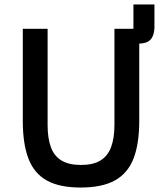

<svg xmlns="http://www.w3.org/2000/svg" viewBox="-20 -827 725 859"><path d="M82 -698H193V-268Q193 -209 207.5 -169Q222 -129 255 -109Q288 -89 342 -89Q397 -89 429.5 -109Q462 -129 477 -169Q492 -209 492 -268V-698H577V-807H671V-709Q671 -682 663 -664.5Q655 -647 639.5 -639.5Q624 -632 600 -632H570L603 -663V-286Q603 -184 577.5 -118Q552 -52 494.5 -20Q437 12 341 12Q245 12 188.5 -20Q132 -52 107 -118Q82 -184 82 -286Z"/></svg>

Font: IBM Plex Sans Medium
Style: Regular
Weight: 500
Designer: Mike Abbink, Paul van der Laan, Pieter van Rosmalen
Foundry: Bold Monday
Version: Version 3.201